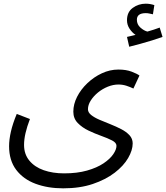

<svg xmlns="http://www.w3.org/2000/svg" viewBox="-20 -800 911 1052"><path d="M29.8 1Q29.8 -35.2 39.8 -79.1Q49.8 -123 71.8 -175.8L144 -147.9Q127.9 -106 119.9 -71Q111.8 -36.1 111.8 -5.9Q111.8 44.9 140.9 80.1Q169.9 115.2 219.5 132.6Q269 149.9 331.1 149.9Q402.8 149.9 457 134.5Q511.2 119.1 547.1 95Q583 70.8 600.6 44.9Q618.2 19 618.2 -1Q618.2 -18.1 594 -30.5Q569.8 -43 534.9 -55.4Q500 -67.9 465.1 -84.5Q430.2 -101.1 406 -126Q381.8 -150.9 381.8 -188Q381.8 -229 402.3 -269.5Q422.9 -310.1 458.5 -344Q494.1 -377.9 538.1 -398.4Q582 -418.9 628.9 -418.9Q670.9 -418.9 700.9 -407.5Q731 -396 744.1 -386.2L710.9 -314.9Q693.8 -323.2 672.9 -330.1Q651.9 -336.9 628.9 -336.9Q600.1 -336.9 570.6 -325Q541 -313 516.6 -293Q492.2 -272.9 477.1 -249Q461.9 -225.1 461.9 -201.2Q461.9 -184.1 479.5 -169.9Q497.1 -155.8 525.1 -143.8Q553.2 -131.8 584.7 -119.4Q616.2 -106.9 644 -92.5Q671.9 -78.1 689.5 -59.1Q707 -40 707 -14.2Q707 22.9 682.1 65.9Q657.2 108.9 608.2 146.5Q559.1 184.1 488.5 208Q418 231.9 326.2 231.9Q242.2 231.9 175 207Q107.9 182.1 68.8 130.6Q29.8 79.1 29.8 1ZM688 -543.9 675.8 -597.7Q690.9 -600.6 701.9 -603.8Q712.9 -606.9 722.7 -608.9Q703.6 -621.6 689.7 -642.8Q675.8 -664.1 675.8 -689Q675.8 -733.9 707.3 -756.8Q738.8 -779.8 778.8 -779.8Q801.8 -779.8 825.7 -772L817.9 -721.7Q807.6 -723.6 798.6 -725.8Q789.6 -728 778.8 -728Q730 -728 730 -691.9Q730 -666 749.3 -648.9Q768.6 -631.8 787.6 -627Q825.7 -637.7 855 -648.9L870.6 -597.7Q846.7 -588.9 814.2 -578.9Q781.7 -568.8 748.8 -559.8Q715.8 -550.8 688 -543.9Z"/></svg>

Font: Kurinto Seri
Style: Regular
Weight: 400
Designer: Kurinto was developed by Clint Goss from a range of fonts that are compatible with the SIL Open Font License Version 1.1
Foundry: Clinton F. Goss
Version: Version 2.196; July 25, 2020